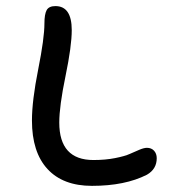

<svg xmlns="http://www.w3.org/2000/svg" viewBox="-20 -624 588 631"><path d="M282.2 -13.2Q187 -13.2 136 -68.6Q85 -124 85 -228Q85 -293 105.5 -395.8Q126 -498.5 126 -546.9Q126 -577.1 133.3 -590.6Q140.6 -604 162.1 -604Q215.8 -604 215.8 -524.9Q215.8 -472.7 195.3 -373.8Q174.8 -274.9 174.8 -221.2Q174.8 -98.1 287.1 -98.1Q326.7 -98.1 358.6 -104.5Q390.6 -110.8 406.7 -118.2Q422.9 -125.5 438 -131.8Q453.1 -138.2 462.9 -138.2Q477.5 -138.2 486.3 -128.7Q495.1 -119.1 495.1 -104Q495.1 -68.4 462.9 -49.8Q391.1 -13.2 282.2 -13.2Z"/></svg>

Font: Shantell Sans Irregular Bouncy
Style: Regular
Weight: 400
Designer: Stephen Nixon, Anya Danilova, Shantell Martin
Foundry: Arrow Type
Version: Version 1.006;[9816181b4]